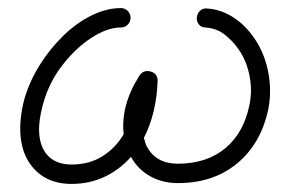

<svg xmlns="http://www.w3.org/2000/svg" viewBox="-20 -440 718 475"><path d="M157 15Q92 15 57 -31Q35 -60 31 -102Q27 -144 40 -194Q53 -239 78.5 -279.5Q104 -320 137 -352Q170 -384 207 -402Q244 -420 279 -420Q289 -420 296 -413Q303 -406 303 -396Q303 -386 296 -379Q289 -372 279 -372Q246 -372 207 -347Q168 -322 134.5 -279Q101 -236 86 -181Q64 -100 94 -60Q115 -33 157 -33Q201 -33 233.5 -53.5Q266 -74 286 -108Q278 -179 325 -253Q335 -268 353 -263Q370 -258 370 -240Q367 -159 336 -99Q338 -93 339.5 -87Q341 -81 344 -76Q367 -35 420 -35Q491 -35 537 -73Q583 -111 597 -180Q605 -217 596.5 -256.5Q588 -296 565 -325Q554 -340 535 -355Q516 -370 488 -372Q478 -372 472 -379.5Q466 -387 467 -397Q468 -407 475 -413.5Q482 -420 492 -419Q524 -417 552.5 -400Q581 -383 603 -354Q632 -316 642.5 -267Q653 -218 644 -171Q626 -85 567 -36Q508 13 420 13Q382 13 351.5 -4Q321 -21 304 -52Q276 -20 238.5 -2.5Q201 15 157 15Z"/></svg>

Font: Zen Kurenaido
Style: ARC
Weight: 400
Designer: Yoshimichi Ohira
Foundry: Positype
Version: Version 1.001